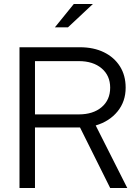

<svg xmlns="http://www.w3.org/2000/svg" viewBox="-20 -935 685 955"><path d="M77 0V-700H377Q446 -700 497 -675Q548 -650 576.5 -605Q605 -560 605 -499Q605 -430 564.5 -380.5Q524 -331 456 -311L613 0H528L378 -301H154V0ZM154 -366H372Q443 -366 485.5 -402Q528 -438 528 -499Q528 -559 485.5 -595Q443 -631 372 -631H154ZM253 -799 347 -915H442L318 -799Z"/></svg>

Font: Red Hat Display Variable
Style: Regular
Weight: 400
Designer: Pentagram, MCKL
Foundry: Pentagram, MCKL
Version: Version 1.021